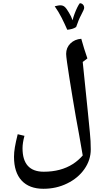

<svg xmlns="http://www.w3.org/2000/svg" viewBox="-20 -1053 646 1193"><path d="M250 120Q162 120 114.5 69Q67 18 67 -79Q67 -106 72.5 -138.5Q78 -171 90 -219L132 -209Q120 -165 120 -132Q120 14 252 14Q358 14 433 -34Q450 -45 465.5 -58.5Q481 -72 494 -87L471 -219Q462 -265 451.5 -325.5Q441 -386 430.5 -449.5Q420 -513 411 -569.5Q402 -626 396.5 -666Q391 -706 391 -718Q391 -757 417.5 -783Q444 -809 485 -812Q493 -782 503 -750.5Q513 -719 523 -690L494 -668L526 -356Q533 -282 538.5 -229Q544 -176 544 -125Q544 -59 504.5 -2.5Q465 54 397 87Q330 120 250 120ZM398 -868Q381 -907 362.5 -943.5Q344 -980 320 -1014L338 -1018Q343 -1019 347 -1019.5Q351 -1020 355 -1020Q371 -1020 382 -1010.5Q393 -1001 408 -975Q422 -953 431 -927Q435 -945 443 -966.5Q451 -988 460 -1006.5Q469 -1025 476 -1033Q487 -1033 495 -1025Q503 -1017 503 -1004Q503 -995 485.5 -962.5Q468 -930 453 -885Q441 -877 428 -873.5Q415 -870 398 -868Z"/></svg>

Font: Noto Naskh Arabic UI Semi
Style: Bold
Weight: 700
Designer: Monotype Design Team, David Williams, Mohamad Dakak and Nizar Qandah
Foundry: Monotype Imaging Inc.
Version: Version 2.014; ttfautohint (v1.8.4.7-5d5b)